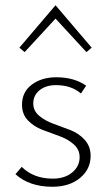

<svg xmlns="http://www.w3.org/2000/svg" viewBox="-20 -709 411 733"><path d="M74 -510 54 -527 192 -689 330 -527 310 -510 192 -638ZM180 4Q92 4 39 -44L63 -72Q108 -27 182 -27Q227 -27 255.5 -50.5Q284 -74 284 -109Q284 -138 261.5 -158Q239 -178 206.5 -189.5Q174 -201 141.5 -213.5Q109 -226 86.5 -249.5Q64 -273 64 -309Q64 -358 101.5 -386Q139 -414 195 -414Q263 -414 309 -382L289 -352Q252 -384 194 -384Q155 -384 131 -364.5Q107 -345 107 -314Q107 -286 129.5 -267Q152 -248 184 -236.5Q216 -225 248.5 -212.5Q281 -200 303.5 -175Q326 -150 326 -114Q326 -63 285.5 -29.5Q245 4 180 4Z"/></svg>

Font: EauTestInfant Light
Style: Regular
Weight: 300
Designer: Christian Thalmann (Catharsis Fonts)
Version: Version 0.001;PS 000.001;hotconv 1.0.88;makeotf.lib2.5.64775